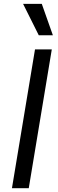

<svg xmlns="http://www.w3.org/2000/svg" viewBox="-20 -986 304 1006"><path d="M251.4 -727.3 130.7 0H42.6L163.4 -727.3ZM257.1 -801.1H183.2L100.9 -965.9H198.9Z"/></svg>

Font: Inter UI
Style: Italic
Weight: 400
Italic angle: -9.39999°
Designer: Rasmus Andersson
Foundry: rsms
Version: 3.2;8d6f07862